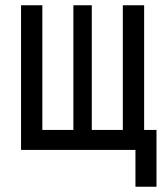

<svg xmlns="http://www.w3.org/2000/svg" viewBox="-20 -570 640 730"><path d="M495 140V0H60V-550H141V-76H259V-550H329V-76H447V-550H528V-76H575V140Z"/></svg>

Font: JetBrainsMono NF
Style: Regular
Weight: 400
Designer: Philipp Nurullin, Konstantin Bulenkov
Foundry: JetBrains
Version: Version 2.251; ttfautohint (v1.8.3);Nerd Fonts 2.2.2